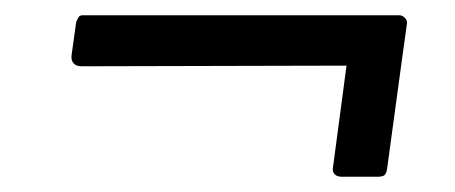

<svg xmlns="http://www.w3.org/2000/svg" viewBox="-20 -426 597 252"><path d="M508 -351Q507 -344 504 -342Q501 -340 492 -340L87 -339Q80 -339 76.5 -343Q73 -347 74 -354L80 -397Q82 -402 83.5 -404Q85 -406 89 -406H504Q508 -406 511.5 -402.5Q515 -399 514 -394ZM488 -204Q487 -198 484.5 -196Q482 -194 475 -194H429Q422 -194 419 -197.5Q416 -201 417 -206L440 -379Q442 -384 443.5 -385.5Q445 -387 449 -387H501Q507 -387 509.5 -383Q512 -379 511 -373Z"/></svg>

Font: Libre Franklin
Style: Italic
Weight: 400
Italic angle: -8°
Designer: Pablo Impallari, Rodrigo Fuenzalida, Nhung Nguyen
Foundry: Impallari Type
Version: Version 3.000